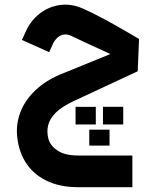

<svg xmlns="http://www.w3.org/2000/svg" viewBox="-20 -511 647 815"><path d="M248.9 -200.3Q180.7 -173.8 135.5 -132.6Q90.4 -91.5 69.8 -42.7Q49.3 6.2 52 56.5Q55.8 123.7 86.8 174.9Q117.8 226.1 175 254.8Q232.2 283.6 311 283.6H541.9V149.1H311Q256.7 149.1 225 128.4Q193.3 107.8 185.5 78.3Q177.6 48.4 184.4 20.6Q191.1 -7.2 216.9 -33Q242.7 -58.7 294.3 -82.5L564.6 -208.6L570.2 -345.5Q570.2 -345.5 524.9 -372.2Q479.6 -398.9 426.2 -427.8Q372.8 -456.7 329.9 -475.5Q282.6 -496 234.7 -489.7Q186.8 -483.4 147.5 -452.6Q108.2 -421.7 86.7 -371.1L73 -341.5L188.7 -289.6L202.4 -319.6Q207.7 -333.4 218.4 -345.7Q229.1 -358 245.3 -363.1Q261.5 -368.1 281.6 -359.3Q327.5 -336.8 415.1 -297Q437.1 -286.3 448.2 -281.5ZM386.7 17.3Q386.7 -4.8 386.7 -19.8Q386.7 -35.1 386.7 -57.6Q382.4 -57.4 367.2 -57.4Q352.1 -57.4 328.3 -57.4Q325.7 -57.6 300.7 -57.6Q300.7 -35.1 300.7 -19.8Q300.7 -4.8 300.7 17.3Q318.8 17.3 330 17.3Q335.9 17.3 341.2 17.3Q349.4 17.3 358.7 17.3Q369.5 17.3 386.7 17.3ZM503.1 17.2Q503.1 -5.3 503.1 -20.1Q503.1 -35.1 503.1 -57.6Q498.7 -57.6 483.6 -57.6Q468.5 -57.6 444.5 -57.6Q441.9 -57.6 417.1 -57.6Q417.1 -35.1 417.1 -20.1Q417.1 -5.3 417.1 17.2Q436.9 17.2 449.4 17.2Q461.8 17.2 475.1 17.2Q485.9 17.2 503.1 17.2ZM444.9 107.1Q445 86.9 445 73.2Q445 59.9 444.9 39.3Q440.6 39.3 425.4 39.3Q410.2 39.3 386.4 39.3Q383.8 39.3 359 39.3Q358.9 59.9 358.9 73.2Q358.9 86.9 359 107.1Q378.6 107.1 391.1 107.1Q403.6 107 417 107.1Q427.7 107.1 444.9 107.1Z"/></svg>

Font: Arad-VF Thin Dots1
Style: Regular
Weight: 100
Designer: Mohammad Darvishi
Version: Version 1.000;August 30, 2024;FontCreator 15.0.0.2992 64-bit